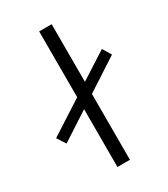

<svg xmlns="http://www.w3.org/2000/svg" viewBox="-291 -846 814 932"><g transform="rotate(-30 116.0 -380.0)"><path d="M155 -760V-437L306 -534L335 -486L155 -369V0H85V-324L-72 -222L-103 -270L85 -391V-760Z"/></g></svg>

Font: Goli Light
Style: Regular
Weight: 300
Designer: jaikishan Patel
Foundry: MagicType
Version: Version 1.000